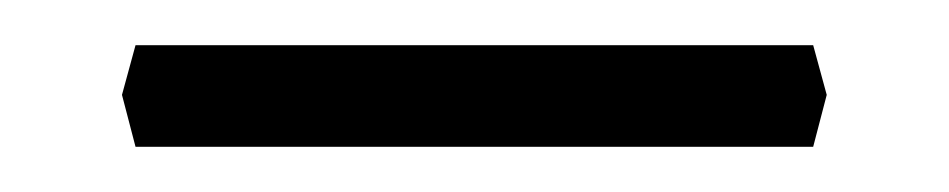

<svg xmlns="http://www.w3.org/2000/svg" viewBox="-20 -334 420 85"><path d="M34 -292 40 -314H340L346 -292L340 -269H40Z"/></svg>

Font: Cinzel Decorative
Style: Regular
Weight: 400
Designer: Natanael Gama
Version: Version 1.001;PS 001.001;hotconv 1.0.56;makeotf.lib2.0.21325